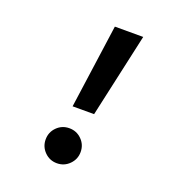

<svg xmlns="http://www.w3.org/2000/svg" viewBox="-129 -802 844 917"><g transform="rotate(20 293.0 -344.0)"><path d="M239.3 -271.5 298.8 -698.2H442.9L348.6 -271.5ZM261.2 9.8Q224.1 9.8 198.2 -16.4Q172.4 -42.5 172.4 -79.1Q172.4 -116.2 198.2 -142.1Q224.1 -168 261.2 -168Q298.3 -168 324.2 -142.1Q350.1 -116.2 350.1 -79.1Q350.1 -42.5 324.2 -16.4Q298.3 9.8 261.2 9.8Z"/></g></svg>

Font: CaskaydiaCove NFP
Style: Bold Italic
Weight: 700
Italic angle: -10°
Designer: Aaron Bell
Foundry: Saja Typeworks
Version: Version 2111.001; VTT 6.35;Nerd Fonts 3.1.1